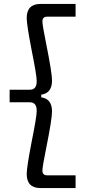

<svg xmlns="http://www.w3.org/2000/svg" viewBox="-20 -834 442 978"><path d="M116 52Q116 18 142 -116Q167 -239 167 -270Q167 -313 132 -313H29V-377H132Q167 -377 167 -420Q167 -451 142 -574Q116 -708 116 -742Q116 -814 187 -814H365V-749H220Q196 -749 196 -725Q196 -705 216 -607Q245 -462 245 -424Q245 -359 190 -352V-338Q245 -331 245 -266Q245 -228 216 -83Q196 15 196 35Q196 59 220 59H365V124H187Q116 124 116 52Z"/></svg>

Font: Mozilla Text BETA
Style: Regular
Weight: 400
Designer: Studio DRAMA
Foundry: Studio DRAMA
Version: Version 0.100